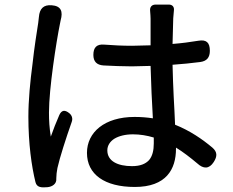

<svg xmlns="http://www.w3.org/2000/svg" viewBox="-20 -786 1020 839"><path d="M212 -498C222 -572 234 -643 242 -682C243 -686 244 -691 245 -697C256 -736 247 -760 206 -763C170 -766 153 -748 150 -712C149 -703 148 -694 147 -686C141 -647 130 -580 122 -506C112 -431 104 -348 104 -276C104 -158 118 -59 135 10C141 34 162 34 187 32C209 30 228 17 226 -5C226 -6 226 -6 226 -7C226 -19 228 -38 231 -52C241 -97 268 -181 293 -252C299 -267 295 -282 282 -292C263 -307 249 -305 239 -283C226 -253 212 -218 202 -189C196 -226 194 -259 194 -294C194 -347 202 -424 212 -498ZM480 -180C500 -192 528 -199 561 -199C592 -199 622 -194 652 -185V-159C652 -129 646 -103 631 -86C616 -70 593 -60 557 -60C494 -60 449 -82 449 -129C449 -150 461 -168 480 -180ZM739 -364C737 -408 735 -454 734 -503C776 -506 817 -510 855 -515C884 -519 897 -535 897 -564C897 -600 882 -614 847 -608C811 -602 773 -597 734 -594C735 -639 736 -681 737 -706C738 -717 739 -729 740 -741C742 -756 733 -766 718 -766H687H660C643 -766 634 -755 636 -738C637 -725 638 -713 638 -704V-588L557 -586C515 -586 475 -588 436 -591C403 -594 388 -579 388 -546C388 -517 403 -502 432 -500C473 -498 514 -496 556 -496L638 -498C640 -422 644 -336 648 -269C622 -273 596 -275 568 -275C437 -275 360 -208 360 -118C360 -24 437 31 569 31C706 31 749 -46 749 -136V-141C780 -122 811 -98 842 -72C869 -47 894 -47 914 -78C930 -103 930 -122 908 -141C864 -178 810 -215 745 -241C744 -279 741 -320 739 -364Z"/></svg>

Font: GenSenRounded2 TW M
Style: Regular
Weight: 500
Version: Version 2.100;PS 2.1;hotconv 16.6.51;makeotf.lib2.5.65220 DE